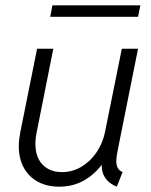

<svg xmlns="http://www.w3.org/2000/svg" viewBox="-20 -700 573 728"><path d="M51.3 -145.5Q51.3 -168.5 56.6 -196.8L120.6 -515.1H182.1L119.1 -198.7Q114.3 -175.8 114.3 -154.8Q114.3 -103.5 141.8 -75.4Q169.4 -47.4 215.3 -47.4Q254.9 -47.4 289.3 -68.1Q323.7 -88.9 346.7 -123.3Q369.6 -157.7 377.9 -198.2L441.9 -515.1H503.4L426.3 -130.4Q420.9 -103.5 420.9 -88.9Q420.9 -74.2 426.3 -63.7Q431.6 -53.2 444.8 -47.4L422.9 7.8Q393.6 -3.9 379.2 -25.1Q364.7 -46.4 365.7 -75.2Q336.4 -36.6 295.9 -14.4Q255.4 7.8 204.1 7.8Q158.7 7.8 124.3 -10.5Q89.8 -28.8 70.6 -63.5Q51.3 -98.1 51.3 -145.5ZM178.7 -679.7H512.2L503.4 -636.2H170.4Z"/></svg>

Font: Reddit Sans Fudge Light Italic
Style: Regular
Weight: 300
Italic angle: -11.25°
Designer: Stephen Hutchings
Version: Version 1.013